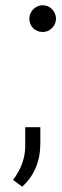

<svg xmlns="http://www.w3.org/2000/svg" viewBox="-20 -572 235 725"><path d="M90.8 -501.5C90.8 -472.7 112.3 -451.2 141.1 -451.2C154.8 -451.2 166.5 -456.1 176.8 -466.3C196.3 -485.8 196.3 -517.1 176.8 -537.1C166.5 -547.4 154.8 -552.2 141.1 -552.2C113.8 -552.2 90.8 -528.8 90.8 -501.5ZM64 132.8C109.4 91.3 132.3 37.1 132.3 -30.8V-91.8H75.2V-16.1C74.2 26.4 59.1 67.9 29.3 107.4Z"/></svg>

Font: Shabnam Thin
Style: Regular
Weight: 100
Foundry: DejaVu fonts team - Redesigned by Saber Rastikerdar - Based on Vazir font
Version: Version 5.0.1